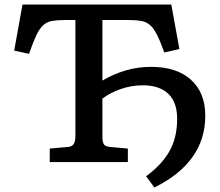

<svg xmlns="http://www.w3.org/2000/svg" viewBox="-20 -720 978 853"><path d="M666 113 629 63Q699 12 733 -48.5Q767 -109 767 -192Q767 -266 727.5 -303.5Q688 -341 615 -341Q564 -341 516.5 -324.5Q469 -308 435 -282V-113Q435 -89 441.5 -79Q448 -69 470 -67L548 -60V0H201V-60L280 -67Q299 -68 307 -79.5Q315 -91 315 -117V-631H267Q234 -631 211.5 -627Q189 -623 172.5 -608.5Q156 -594 141.5 -563.5Q127 -533 109 -481L43 -495L80 -700H741L777 -502L710 -487Q692 -537 677 -566.5Q662 -596 645.5 -609.5Q629 -623 607.5 -627Q586 -631 554 -631H435V-362Q484 -391 538 -407Q592 -423 652 -423Q765 -423 828.5 -365.5Q892 -308 892 -206Q892 1 666 113Z"/></svg>

Font: Literata 7pt Medium
Style: Regular
Weight: 500
Designer: Latin by Veronika Burian and Jose Scaglione. Greek by Irene Vlachou. Cyrillic by Vera Evstafieva.
Foundry: TypeTogether
Version: Version 3.002